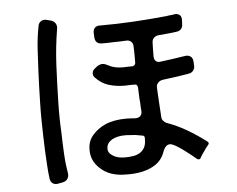

<svg xmlns="http://www.w3.org/2000/svg" viewBox="-53 -822 1107 897"><g transform="rotate(-5 500.0 -373.5)"><path d="M146 -18Q142 -47 140 -84Q136 -144 134 -218Q133 -255 132.5 -293Q132 -331 133 -370Q134 -409 135 -447Q136 -485 138 -523Q140 -574 143.5 -627.5Q147 -681 157 -731Q159 -746 170.5 -753.5Q182 -761 197 -757L216 -752Q231 -748 238 -736.5Q245 -725 242 -710Q228 -626 224 -542.5Q220 -459 218 -374Q217 -336 217.5 -299Q218 -262 220 -226Q221 -179 223.5 -130Q226 -81 234 -35Q236 -19 228.5 -8Q221 3 205 6L184 10Q169 13 158.5 5.5Q148 -2 146 -18ZM499 -5Q427 -6 385 -45Q342 -83 344 -137Q344 -176 369 -204Q394 -232 428 -247Q469 -265 527 -265Q537 -265 546.5 -264.5Q556 -264 567 -263Q583 -262 592.5 -270Q602 -278 601 -295Q600 -303 599.5 -312Q599 -321 599 -331Q597 -347 596.5 -365.5Q596 -384 595 -405Q593 -422 578 -420H563L534 -419Q494 -419 459.5 -429.5Q425 -440 397 -470Q388 -480 390 -492Q392 -504 403 -512L414 -521Q427 -529 438 -529Q445 -529 452 -526.5Q459 -524 466 -520Q492 -505 534 -505L561 -506H577Q592 -508 592 -523V-565L591 -598Q591 -612 582 -620.5Q573 -629 559 -628Q542 -627 526 -626.5Q510 -626 495 -626Q481 -625 468.5 -625Q456 -625 445 -625Q414 -625 412 -656L411 -676Q410 -692 419 -701Q428 -710 444 -709Q523 -709 601 -713.5Q679 -718 758 -726Q767 -728 776 -728.5Q785 -729 793 -731Q808 -733 817.5 -726Q827 -719 827 -703L826 -681Q826 -668 818.5 -659.5Q811 -651 798 -649Q791 -648 783 -647Q775 -646 766 -645L711 -640Q697 -638 689 -629.5Q681 -621 681 -607L680 -572V-543Q680 -529 688 -521.5Q696 -514 709 -516Q738 -520 765.5 -523.5Q793 -527 822 -532Q841 -536 852.5 -527.5Q864 -519 864 -499L865 -482Q865 -470 857.5 -460.5Q850 -451 838 -449Q816 -445 782 -440Q765 -438 748 -435.5Q731 -433 714 -431Q700 -429 691 -419.5Q682 -410 683 -396Q684 -376 685 -358.5Q686 -341 687 -324L691 -260Q691 -249 697.5 -241Q704 -233 713 -229Q763 -211 808 -184.5Q853 -158 895 -126Q907 -118 896 -107Q893 -104 887 -96L866 -66L865 -65V-64Q864 -63 864 -63L858 -52Q852 -41 840 -49Q833 -55 816.5 -68.5Q800 -82 782 -95Q764 -108 747 -118Q730 -128 720 -128Q709 -128 700.5 -119Q692 -110 687 -95Q673 -56 641 -36Q589 -2 499 -5ZM506 -85Q527 -85 545 -88Q563 -91 576.5 -99.5Q590 -108 598 -122.5Q606 -137 606 -161V-169Q606 -177 598 -179L564 -185L522 -188Q479 -189 453 -174Q428 -158 428 -135Q426 -114 448 -100Q469 -85 506 -85Z"/></g></svg>

Font: Higure Gothic Medium
Style: Regular
Weight: 500
Designer: Yoshimichi Ohira
Foundry: Positype
Version: Version 1.000